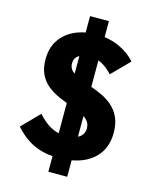

<svg xmlns="http://www.w3.org/2000/svg" viewBox="-132 -894 866 1082"><g transform="rotate(15 301.5 -353.0)"><path d="M289.5 11Q207.5 11 146.8 -17.2Q86 -45.5 35.5 -103.5L134.5 -204.5Q168 -165 208 -142.2Q248 -119.5 299.5 -119.5Q348.5 -119.5 375.8 -138.2Q403 -157 403 -191Q403 -219.5 385.2 -237.8Q367.5 -256 338.5 -269Q309.5 -282 274.8 -293.8Q240 -305.5 205.2 -321.2Q170.5 -337 141.5 -360.2Q112.5 -383.5 94.8 -419.2Q77 -455 77 -508.5Q77 -574 108.2 -620.8Q139.5 -667.5 194.5 -692.2Q249.5 -717 320.5 -717Q390 -717 449.8 -690.8Q509.5 -664.5 548 -620L448.5 -519Q418 -552 386.2 -569.2Q354.5 -586.5 318 -586.5Q275 -586.5 251 -570.8Q227 -555 227 -523.5Q227 -497 245 -480.5Q263 -464 292.2 -451.8Q321.5 -439.5 356.2 -427.5Q391 -415.5 426 -399.8Q461 -384 490.2 -359.5Q519.5 -335 537.5 -297.5Q555.5 -260 555.5 -205Q555.5 -103.5 485 -46.2Q414.5 11 289.5 11ZM256.5 101V-807H366.5V101Z"/></g></svg>

Font: Outfit Thin
Style: Regular
Weight: 100
Designer: Rodrigo Fuenzalida
Foundry: fragTYPE
Version: Version 1.100;gftools[0.9.27]